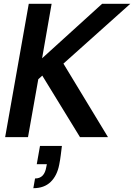

<svg xmlns="http://www.w3.org/2000/svg" viewBox="-20 -720 704 1008"><path d="M7 0 131 -700H251L201 -414L516 -700H664L313 -386L547 0H400L202 -323L181 -304L127 0ZM155 268 164 217Q189 217 203.5 202Q218 187 223 157L226 142H173L190 46H305Q302 70 299 94.5Q296 119 291 144Q280 202 246 235Q212 268 155 268Z"/></svg>

Font: DM Sans 36pt SemiBold
Style: Italic
Weight: 600
Italic angle: -10°
Designer: Colophon Foundry, Jonny Pinhorn
Foundry: Colophon Foundry
Version: Version 4.004;gftools[0.9.30]